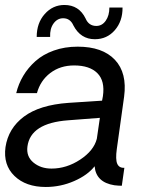

<svg xmlns="http://www.w3.org/2000/svg" viewBox="-24 -744 588 769"><path d="M123 -596.2Q123 -651.9 155.3 -688Q187.5 -724.1 233.9 -724.1Q292.5 -724.1 318.8 -669.9Q331.5 -640.1 361.8 -640.1Q384.8 -640.1 399.4 -660.9Q414.1 -681.6 414.1 -713.9H466.8Q467.3 -659.2 435.8 -623Q404.3 -586.9 356 -586.9Q298.8 -586.9 270 -642.1Q257.3 -670.9 229 -670.9Q205.6 -670.9 190.4 -649.9Q175.3 -628.9 176.8 -596.2ZM159.2 4.9Q79.6 4.9 33.9 -39.3Q-11.7 -83.5 -2 -154.8Q9.3 -230 71.8 -276.9Q134.3 -323.7 250 -332L384.8 -340.8L388.2 -358.9Q397 -419.9 366 -450.9Q335 -481.9 272.9 -481.9Q217.3 -481.9 177.5 -451.7Q137.7 -421.4 124 -371.1H41Q49.8 -407.7 69.1 -440.2Q88.4 -472.7 118.2 -499.3Q147.9 -525.9 191.4 -541.5Q234.9 -557.1 287.1 -557.1Q386.7 -557.1 436.3 -504.4Q485.8 -451.7 473.1 -356.9Q470.2 -338.4 443.8 -147Q438 -105.5 445.6 -88.1Q453.1 -70.8 474.1 -71.8L463.9 0Q451.7 0 434.1 -2Q360.4 -13.7 355 -78.1Q327.1 -42.5 272.9 -18.8Q218.8 4.9 159.2 4.9ZM182.1 -68.8Q242.7 -68.8 297.1 -104.7Q351.6 -140.6 363.8 -188L376 -272L249 -262.2Q98.1 -251 85.9 -157.2Q80.6 -117.2 109.9 -93Q139.2 -68.8 182.1 -68.8Z"/></svg>

Font: Oakes Grotesk
Style: Italic
Weight: 400
Italic angle: -8°
Designer: Samuel Oakes
Foundry: Samuel Oakes
Version: Version 1.000;PS 001.000;hotconv 1.0.88;makeotf.lib2.5.64775